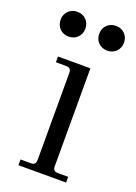

<svg xmlns="http://www.w3.org/2000/svg" viewBox="-128 -702 538 757"><g transform="rotate(20 141.0 -324.0)"><path d="M50 0H250V-24H208C192 -24 186 -30 186 -46V-456H50V-432H92C108 -432 114 -426 114 -410V-46C114 -30 108 -24 92 -24H50ZM172 -596C172 -566 194 -544 224 -544C254 -544 276 -566 276 -596C276 -626 254 -648 224 -648C194 -648 172 -626 172 -596ZM10 -596C10 -566 32 -544 62 -544C92 -544 114 -566 114 -596C114 -626 92 -648 62 -648C32 -648 10 -626 10 -596Z"/></g></svg>

Font: Old Standard
Style: Regular
Weight: 400
Designer: Alexey Kryukov <alexios@thessalonica.org.ru>
Version: Version 2.0